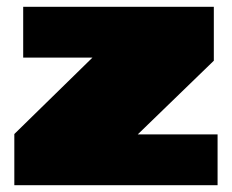

<svg xmlns="http://www.w3.org/2000/svg" viewBox="-20 -543 680 563"><path d="M22 0V-150L251 -374H48V-523H607V-365L384 -149H618V0Z"/></svg>

Font: Tomorrow Black
Style: Regular
Weight: 900
Designer: Tony de Marco, Monica Rizzolli
Foundry: Just in Type
Version: Version 2.002